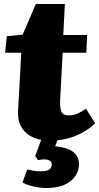

<svg xmlns="http://www.w3.org/2000/svg" viewBox="-20 -693 498 965"><path d="M212 252Q181 252 147.5 244Q114 236 93 224L117 159Q135 163 150.5 165.5Q166 168 185 168Q199 168 211.5 165.5Q224 163 232 155Q240 147 240 133Q240 120 229 114Q218 108 202.5 108Q187 108 171 112L157 91L187 10Q129 -1 98 -39Q67 -77 71 -141L87 -428H6L14 -511L94 -519L160 -673H306L298 -517H418L414 -428H295L282 -186Q281 -154 288 -133.5Q295 -113 327 -113Q349 -113 369.5 -122Q390 -131 412 -147L458 -74Q429 -43 379 -18.5Q329 6 269 12L257 42Q269 43 288.5 46.5Q308 50 328.5 59Q349 68 363 86Q377 104 377 133Q377 161 360.5 188.5Q344 216 307.5 234Q271 252 212 252Z"/></svg>

Font: Literata Black
Style: Italic
Weight: 900
Italic angle: -2°
Designer: Latin by Veronika Burian and Jose Scaglione. Greek by Irene Vlachou. Cyrillic by Vera Evstafieva
Foundry: TypeTogether
Version: Version 3.002